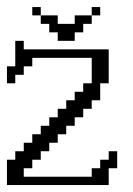

<svg xmlns="http://www.w3.org/2000/svg" viewBox="-20 -532 381 552"><path d="M0 0V-72.8H23.9V-97.2H48.3V-121.6H72.8V-146H97.2V-170.4H121.6V-194.8H146V-219.2H170.4V-243.7H194.8V-268.1H219.2V-292.5H243.7V-365.7H72.8V-341.3H48.3V-316.9H23.9V-292.5H0V-341.3H23.9V-414.6H48.3V-390.1H292.5V-292.5H268.1V-243.7H243.7V-219.2H219.2V-194.8H194.8V-170.4H170.4V-146H146V-121.6H121.6V-97.2H97.2V-72.8H72.8V-48.3H48.3V-23.9H243.7V-48.3H268.1V-72.8H292.5V-97.2H316.9V-48.3H292.5V0ZM146 -414.6V-439H121.6V-463.4H97.2V-487.8H146V-463.4H194.8V-487.8H243.7V-463.4H219.2V-439H194.8V-414.6ZM72.8 -487.8V-511.7H97.2V-487.8ZM243.7 -487.8V-511.7H268.1V-487.8Z"/></svg>

Font: FS Mondwest Regular
Style: Regular
Weight: 400
Designer: NZWStudios2024
Foundry: https://fontstruct.com
Version: Version 1.0